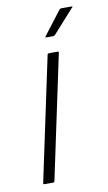

<svg xmlns="http://www.w3.org/2000/svg" viewBox="-76 -667 398 707"><g transform="rotate(-10 123.5 -313.5)"><path d="M70 -5Q69 0 65 0H32Q27 0 28 -5L126 -467Q127 -472 132 -472H165Q166 -472 167.5 -471Q169 -470 168 -467ZM133 -531Q129 -531 129.5 -533Q130 -535 131 -536L197 -622Q200 -627 207 -627H244Q247 -627 247 -625.5Q247 -624 244 -622L166 -535Q164 -533 162 -532Q160 -531 158 -531Z"/></g></svg>

Font: Glory Thin ExtraLight
Style: Italic
Weight: 250
Italic angle: -12°
Version: Version 1.011